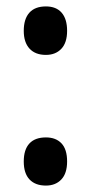

<svg xmlns="http://www.w3.org/2000/svg" viewBox="-20 -568 280 598"><path d="M54 -65Q54 -102 71.5 -121Q89 -140 123 -140Q154 -140 171.5 -121.5Q189 -103 189 -65Q189 -28 171 -9Q153 10 123 10Q90 10 72 -9Q54 -28 54 -65ZM54 -472Q54 -509 71.5 -528.5Q89 -548 123 -548Q155 -548 172 -528.5Q189 -509 189 -472Q189 -435 171 -416Q153 -397 123 -397Q90 -397 72 -416.5Q54 -436 54 -472Z"/></svg>

Font: Noto Sans Display ExtraCondensed SemiBold
Style: Regular
Weight: 600
Width: 2
Designer: Monotype Design Team
Foundry: Monotype Imaging Inc.
Version: Version 2.003